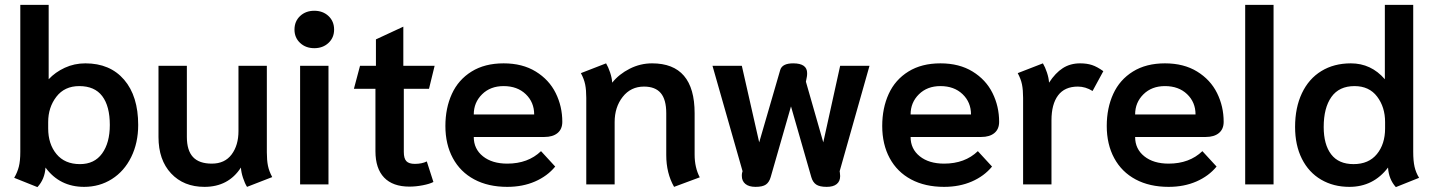

<svg xmlns="http://www.w3.org/2000/svg" viewBox="-20 -754 5860 785"><path d="M38 -27Q51 -49 57 -72.5Q63 -96 63 -133V-734H179V-430Q206 -459 245 -477Q284 -495 329 -495Q430 -495 487.5 -428Q545 -361 545 -243Q545 -170 516.5 -112Q488 -54 437.5 -22Q387 10 324 10Q224 10 166 -69Q163 -21 133 11ZM429 -243Q429 -320 398 -361Q367 -402 304 -402Q244 -402 210.5 -358.5Q177 -315 177 -255V-229Q177 -165 211 -124Q245 -83 307 -83Q366 -83 397.5 -126.5Q429 -170 429 -243Z M628 -194V-485H744V-194Q744 -139 769 -112Q794 -85 846 -85Q899 -85 927 -122.5Q955 -160 955 -218V-485H1071V-131Q1071 -99 1075.5 -76.5Q1080 -54 1093 -30L990 10Q981 -4 973.5 -27Q966 -50 965 -69Q914 10 816 10Q731 10 679.5 -45Q628 -100 628 -194Z M1184 -633Q1184 -667 1207 -688.5Q1230 -710 1265 -710Q1300 -710 1323 -688.5Q1346 -667 1346 -633Q1346 -600 1323 -578.5Q1300 -557 1265 -557Q1230 -557 1207 -578.5Q1184 -600 1184 -633ZM1207 -485H1323V0H1207Z M1515 -136V-391H1427L1452 -485H1517V-593L1629 -645V-485H1757L1734 -391H1631V-133Q1631 -106 1641.5 -95Q1652 -84 1676 -84Q1705 -84 1725 -94L1752 -10Q1737 -2 1708.5 3.5Q1680 9 1654 9Q1586 9 1550.5 -28Q1515 -65 1515 -136Z M1801 -239Q1801 -312 1827.5 -370Q1854 -428 1908 -461.5Q1962 -495 2039 -495Q2116 -495 2170.5 -461.5Q2225 -428 2252 -373.5Q2279 -319 2279 -256Q2279 -226 2259.5 -210Q2240 -194 2206 -194H1917Q1917 -145 1954.5 -115Q1992 -85 2054 -85Q2139 -85 2192 -136L2250 -73Q2218 -34 2167.5 -12Q2117 10 2054 10Q1976 10 1919 -20.5Q1862 -51 1831.5 -107.5Q1801 -164 1801 -239ZM2164 -286Q2164 -336 2129.5 -369Q2095 -402 2039 -402Q1985 -402 1951 -368.5Q1917 -335 1917 -286Z M2704 -120V-291Q2704 -347 2681.5 -373.5Q2659 -400 2613 -400Q2559 -400 2526 -358Q2493 -316 2493 -255V0H2377V-354Q2377 -386 2372.5 -408.5Q2368 -431 2355 -455L2458 -495Q2467 -480 2474.5 -457.5Q2482 -435 2483 -416Q2511 -451 2554.5 -473Q2598 -495 2646 -495Q2820 -495 2820 -291V-122Q2820 -69 2841 -29L2736 10Q2704 -46 2704 -120Z M3013 -35Q3013 -43 3014 -47L3016 -54L2893 -485H3013L3084 -172L3170 -468Q3178 -495 3223 -495Q3280 -495 3280 -455Q3280 -446 3279 -441L3275 -420L3346 -172L3415 -485H3535L3413 -54L3414 -47Q3415 -42 3415 -34Q3415 -13 3401 -1.5Q3387 10 3360 10Q3331 10 3317 0.5Q3303 -9 3297 -30L3214 -319L3131 -30Q3125 -9 3111.5 0.5Q3098 10 3069 10Q3042 10 3027.5 -2Q3013 -14 3013 -35Z M3587 -239Q3587 -312 3613.5 -370Q3640 -428 3694 -461.5Q3748 -495 3825 -495Q3902 -495 3956.5 -461.5Q4011 -428 4038 -373.5Q4065 -319 4065 -256Q4065 -226 4045.5 -210Q4026 -194 3992 -194H3703Q3703 -145 3740.5 -115Q3778 -85 3840 -85Q3925 -85 3978 -136L4036 -73Q4004 -34 3953.5 -12Q3903 10 3840 10Q3762 10 3705 -20.5Q3648 -51 3617.5 -107.5Q3587 -164 3587 -239ZM3950 -286Q3950 -336 3915.5 -369Q3881 -402 3825 -402Q3771 -402 3737 -368.5Q3703 -335 3703 -286Z M4163 -354Q4163 -386 4158.5 -408.5Q4154 -431 4141 -455L4244 -495Q4253 -480 4260.5 -457.5Q4268 -435 4269 -416Q4295 -456 4325.5 -475.5Q4356 -495 4396 -495Q4424 -495 4445 -488Q4466 -481 4491 -463L4447 -382Q4418 -400 4387 -400Q4333 -400 4306 -364Q4279 -328 4279 -262V0H4163Z M4505 -239Q4505 -312 4531.5 -370Q4558 -428 4612 -461.5Q4666 -495 4743 -495Q4820 -495 4874.5 -461.5Q4929 -428 4956 -373.5Q4983 -319 4983 -256Q4983 -226 4963.5 -210Q4944 -194 4910 -194H4621Q4621 -145 4658.5 -115Q4696 -85 4758 -85Q4843 -85 4896 -136L4954 -73Q4922 -34 4871.5 -12Q4821 10 4758 10Q4680 10 4623 -20.5Q4566 -51 4535.5 -107.5Q4505 -164 4505 -239ZM4868 -286Q4868 -336 4833.5 -369Q4799 -402 4743 -402Q4689 -402 4655 -368.5Q4621 -335 4621 -286Z M5071 -734H5187V0H5071Z M5655 -69Q5595 10 5497 10Q5432 10 5381.5 -19.5Q5331 -49 5303 -104.5Q5275 -160 5275 -235Q5275 -314 5303 -373Q5331 -432 5382.5 -463.5Q5434 -495 5503 -495Q5586 -495 5642 -430V-734H5758V-133Q5758 -96 5763.5 -72Q5769 -48 5782 -27L5687 11Q5658 -21 5655 -69ZM5643 -229V-255Q5643 -316 5610.5 -359Q5578 -402 5518 -402Q5455 -402 5423.5 -357.5Q5392 -313 5392 -235Q5392 -163 5422.5 -123Q5453 -83 5514 -83Q5576 -83 5609.5 -124Q5643 -165 5643 -229Z"/></svg>

Font: Niramit SemiBold
Style: Regular
Weight: 600
Designer: Katatrad Aksorn Co.,Ltd.
Foundry: Cadson Demak Co.,Ltd.
Version: Version 1.001; ttfautohint (v1.6)